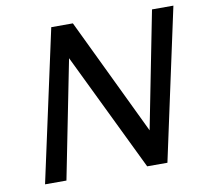

<svg xmlns="http://www.w3.org/2000/svg" viewBox="-75 -740 885 822"><g transform="rotate(-10 368.0 -329.0)"><path d="M637 -658H730L588 0H500L251 -514L149 0H56L199 -658H293L537 -150Z"/></g></svg>

Font: EauTestInfant Semibold
Style: Italic
Weight: 600
Italic angle: -12°
Designer: Christian Thalmann (Catharsis Fonts)
Version: Version 0.001;PS 000.001;hotconv 1.0.88;makeotf.lib2.5.64775